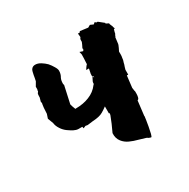

<svg xmlns="http://www.w3.org/2000/svg" viewBox="-88 -392 476 484"><g transform="rotate(-30 150.0 -149.5)"><path d="M171 -196 173 -195V-190ZM177 -216V-215V-216ZM278 -277Q278 -280 276 -283L274 -288V-290L266 -294V-296L251 -308H247L244 -311L239 -307L230 -311L223 -307L200 -310L199 -308L198 -307H193L194 -296Q191 -293 191 -289V-284Q190 -282 188 -277L184 -269L185 -267L186 -265L185 -267L184 -264L182 -262L173 -265L175 -257Q175 -246 174 -232V-229Q171 -226 169 -223L165 -217H173L171 -207Q170 -204 170 -199V-196H171L165 -184Q164 -182 164 -177L162 -175Q151 -160 133 -153Q116 -146 94 -146H92V-147L89 -155L87 -162L98 -212L97 -216Q97 -226 100 -232Q105 -240 105 -250Q105 -255 100 -263Q96 -270 90 -277Q84 -283 76 -288Q68 -293 60 -293Q54 -293 50 -289Q47 -286 46 -281L44 -272Q43 -268 43 -266L41 -256L34 -244V-243V-240V-237Q33 -234 33 -233V-231L30 -227Q29 -224 29 -219V-217V-216L26 -205V-204L27 -201L26 -196Q25 -191 25 -188L24 -171L20 -159L26 -143Q27 -134 33 -125Q38 -117 46 -111Q53 -106 60 -102Q68 -98 74 -98H76H82H85L86 -93L93 -96L99 -95L115 -97Q135 -98 145 -104Q152 -108 160 -114V-94L162 -93L161 -88Q157 -78 153 -68L143 -46Q142 -31 150 -21Q157 -12 168 -7Q179 -2 191 1Q202 4 211 7Q212 7 216 10Q221 12 222 12Q224 12 226 4Q228 -5 230 -15Q232 -25 233 -33Q234 -41 234 -40Q235 -42 234 -42V-44L239 -86Q243 -87 244 -93Q245 -97 245 -102V-109L244 -112V-113L243 -120L247 -154H251V-167V-168Q252 -171 253 -175Q256 -183 256 -185Q259 -193 259 -198Q260 -203 260 -206V-216L261 -218Q262 -220 264 -224Q268 -232 268 -236L270 -252L271 -253Q271 -254 272 -256Q275 -260 275 -264L277 -271L280 -272ZM173 -195V-190L171 -196ZM177 -216V-215V-216ZM276 -283 274 -288V-290L266 -294V-296L251 -308H247L244 -311L239 -307L230 -311L223 -307L200 -310L199 -308L198 -307H193L194 -296Q191 -293 191 -289V-284Q190 -282 188 -277L184 -269L185 -267L186 -265L185 -267L184 -264L182 -262L173 -265L175 -257Q175 -246 174 -232V-229Q171 -226 169 -223L165 -217H173L171 -207Q170 -204 170 -199V-196H171L165 -184Q164 -182 164 -177L162 -175Q151 -160 133 -153Q116 -146 94 -146H92V-147L89 -155L87 -162L98 -212L97 -216Q97 -226 100 -232Q105 -240 105 -250Q105 -255 100 -263Q96 -270 90 -277Q84 -283 76 -288Q68 -293 60 -293Q54 -293 50 -289Q47 -286 46 -281L44 -272Q43 -268 43 -266L41 -256L34 -244V-243V-240V-237Q33 -234 33 -233V-231L30 -227Q29 -224 29 -219V-217V-216L26 -205V-204L27 -201L26 -196Q25 -191 25 -188L24 -171L20 -159L26 -143Q27 -134 33 -125Q38 -117 46 -111Q53 -106 60 -102Q68 -98 74 -98H76H82H85L86 -93L93 -96L99 -95L115 -97Q135 -98 145 -104Q152 -108 160 -114V-94L162 -93L161 -88Q157 -78 153 -68L143 -46Q142 -31 150 -21Q157 -12 168 -7Q179 -2 191 1Q202 4 211 7Q212 7 216 10Q221 12 222 12Q224 12 226 4Q228 -5 230 -15Q232 -25 233 -33Q234 -41 234 -40Q235 -42 234 -42V-44L239 -86Q243 -87 244 -93Q245 -97 245 -102V-109L244 -112V-113L243 -120L247 -154H251V-167V-168Q252 -171 253 -175Q256 -183 256 -185Q259 -193 259 -198Q260 -203 260 -206V-216L261 -218Q262 -220 264 -224Q268 -232 268 -236L270 -252L271 -253Q271 -254 272 -256Q275 -260 275 -264L277 -271L280 -272L278 -277Q278 -280 276 -283Z"/></g></svg>

Font: East Sea Dokdo Cyrillic
Style: Regular
Weight: 400
Version: Version 1.00 July 4, 2018, initial release